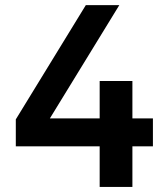

<svg xmlns="http://www.w3.org/2000/svg" viewBox="-20 -739 653 759"><path d="M319.3 -718.8 42.5 -267.1V-160.6H374V0H503.4V-160.6H584.5V-271H503.4V-418.9H374V-271H177.2L451.7 -718.8Z"/></svg>

Font: Winston SemiBold
Style: Regular
Weight: 600
Designer: Vernon Adams, Kim Jin-seong, David Berlow, Cristiano Sobral
Foundry: The Winston Project Authors
Version: Version 3.004